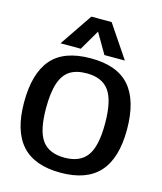

<svg xmlns="http://www.w3.org/2000/svg" viewBox="-131 -988 924 1098"><g transform="rotate(15 331.5 -439.0)"><path d="M272 -893H392L522 -700H401L331 -820L261 -700H141ZM27 -321Q27 -492 100 -577Q173 -662 332 -662Q489 -662 562.5 -577Q636 -492 636 -321Q636 -152 561 -68.5Q486 15 332 15Q177 15 102 -68.5Q27 -152 27 -321ZM506 -321Q506 -457 464.5 -515Q423 -573 332 -573Q270 -573 232 -548.5Q194 -524 175.5 -468.5Q157 -413 157 -321Q157 -187 198.5 -130.5Q240 -74 332 -74Q423 -74 464.5 -131Q506 -188 506 -321Z"/></g></svg>

Font: Pridi Medium
Style: Regular
Weight: 500
Designer: Katatrad Team
Foundry: CadsonDemak
Version: Version 1.001